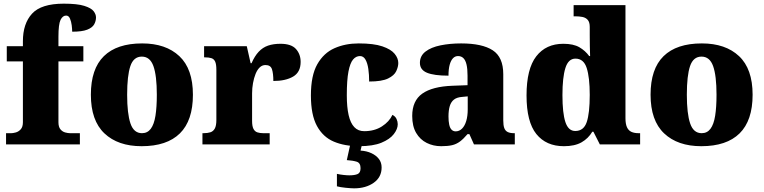

<svg xmlns="http://www.w3.org/2000/svg" viewBox="-20 -788 4170 1048"><path d="M13 0V-61H42Q51 -61 66 -65Q81 -69 93 -82Q105 -95 105 -121V-453H17V-536H105V-563Q105 -659 155 -713.5Q205 -768 328 -768Q402 -768 440 -756Q478 -744 491 -727Q504 -710 504 -693Q504 -673 494 -655Q484 -637 456 -626Q428 -615 374 -615Q374 -629 371.5 -649.5Q369 -670 362 -686.5Q355 -703 341 -703Q322 -703 310.5 -679.5Q299 -656 299 -588V-536H435V-453H299V-121Q299 -95 310 -82Q321 -69 336 -65Q351 -61 362 -61H416V0Z M753 10Q624 10 550 -60Q476 -130 476 -271Q476 -412 547 -481.5Q618 -551 756 -551Q885 -551 959 -481.5Q1033 -412 1033 -271Q1033 -130 962 -60Q891 10 753 10ZM755 -61Q785 -61 803 -85Q821 -109 828.5 -156Q836 -203 836 -271Q836 -375 817.5 -427Q799 -479 754 -479Q709 -479 691.5 -427Q674 -375 674 -271Q674 -168 692 -114.5Q710 -61 755 -61Z M1085 0V-61H1090Q1113 -61 1128.5 -66Q1144 -71 1152.5 -86.5Q1161 -102 1161 -133V-407Q1161 -437 1154.5 -451.5Q1148 -466 1134 -470.5Q1120 -475 1098 -475H1094V-536H1327L1348 -443H1353Q1370 -482 1392 -505.5Q1414 -529 1443 -539Q1472 -549 1511 -549Q1570 -549 1595.5 -520.5Q1621 -492 1621 -450Q1621 -394 1580 -370Q1539 -346 1472 -346Q1472 -387 1464.5 -410Q1457 -433 1429 -433Q1411 -433 1397.5 -420Q1384 -407 1375 -384.5Q1366 -362 1361 -334.5Q1356 -307 1356 -278V-128Q1356 -99 1363.5 -84.5Q1371 -70 1385 -65.5Q1399 -61 1417 -61H1452V0Z M1940 10Q1861 10 1802 -15Q1743 -40 1710 -100.5Q1677 -161 1677 -267Q1677 -376 1712 -437.5Q1747 -499 1806 -525Q1865 -551 1938 -551Q2020 -551 2067 -535Q2114 -519 2134 -494.5Q2154 -470 2154 -444Q2154 -424 2143 -400Q2132 -376 2098 -359.5Q2064 -343 1995 -343Q1995 -380 1990.5 -411.5Q1986 -443 1975 -462.5Q1964 -482 1945 -482Q1923 -482 1907 -463Q1891 -444 1882 -397.5Q1873 -351 1873 -268Q1873 -203 1883 -159.5Q1893 -116 1914 -94Q1935 -72 1968 -72Q2024 -72 2064.5 -98Q2105 -124 2122 -161Q2138 -153 2144.5 -138.5Q2151 -124 2151 -110Q2151 -84 2129.5 -56Q2108 -28 2062 -9Q2016 10 1940 10ZM1913 240Q1897 240 1867 237Q1837 234 1819 229V161Q1837 165 1855.5 167Q1874 169 1887 169Q1916 169 1932 162Q1948 155 1948 130Q1948 101 1926.5 94.5Q1905 88 1873 86L1894 -9H1958L1948 34Q1981 36 2007 48Q2033 60 2048 79.5Q2063 99 2063 126Q2063 179 2020 209.5Q1977 240 1913 240Z M2388 10Q2345 10 2309 -8Q2273 -26 2251.5 -62.5Q2230 -99 2230 -155Q2230 -238 2285 -277Q2340 -316 2451 -320L2532 -323V-375Q2532 -412 2526.5 -435.5Q2521 -459 2509.5 -470.5Q2498 -482 2480 -482Q2464 -482 2452.5 -470Q2441 -458 2434.5 -434.5Q2428 -411 2428 -375Q2349 -375 2310.5 -391Q2272 -407 2272 -445Q2272 -483 2302.5 -506.5Q2333 -530 2384.5 -540.5Q2436 -551 2497 -551Q2612 -551 2669.5 -513.5Q2727 -476 2727 -383V-131Q2727 -104 2732.5 -89Q2738 -74 2751 -67.5Q2764 -61 2786 -61H2790V0H2567L2542 -56H2532Q2510 -30 2490.5 -15.5Q2471 -1 2447.5 4.5Q2424 10 2388 10ZM2467 -71Q2487 -71 2502 -86Q2517 -101 2525 -128Q2533 -155 2533 -191V-262L2502 -259Q2474 -257 2458 -244.5Q2442 -232 2435 -209Q2428 -186 2428 -152Q2428 -126 2432 -107.5Q2436 -89 2445 -80Q2454 -71 2467 -71Z M3058 10Q2961 10 2907.5 -56.5Q2854 -123 2854 -267Q2854 -412 2907 -480.5Q2960 -549 3055 -549Q3110 -549 3142.5 -530Q3175 -511 3196 -482H3201Q3200 -505 3199.5 -536Q3199 -567 3199 -596V-641Q3199 -667 3188 -679.5Q3177 -692 3159 -695.5Q3141 -699 3119 -699H3111V-760H3394V-143Q3394 -112 3402 -94Q3410 -76 3426 -68.5Q3442 -61 3466 -61H3474V0H3254L3219 -69H3213Q3191 -32 3154 -11Q3117 10 3058 10ZM3120 -73Q3166 -73 3182.5 -121.5Q3199 -170 3199 -270Q3199 -365 3182.5 -416.5Q3166 -468 3121 -468Q3082 -468 3066 -416.5Q3050 -365 3050 -269Q3050 -171 3066 -122Q3082 -73 3120 -73Z M3808 10Q3679 10 3605 -60Q3531 -130 3531 -271Q3531 -412 3602 -481.5Q3673 -551 3811 -551Q3940 -551 4014 -481.5Q4088 -412 4088 -271Q4088 -130 4017 -60Q3946 10 3808 10ZM3810 -61Q3840 -61 3858 -85Q3876 -109 3883.5 -156Q3891 -203 3891 -271Q3891 -375 3872.5 -427Q3854 -479 3809 -479Q3764 -479 3746.5 -427Q3729 -375 3729 -271Q3729 -168 3747 -114.5Q3765 -61 3810 -61Z"/></svg>

Font: Noto Serif Tibetan Black
Style: Regular
Weight: 900
Version: Version 2.103